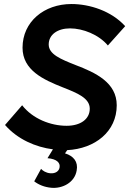

<svg xmlns="http://www.w3.org/2000/svg" viewBox="-20 -733 643 954"><path d="M235 200C289 205 351 175 361 114C369 71 346 42 303 29L314 13C452 6 560 -79 560 -210C560 -323 455 -372 355 -410C282 -439 222 -463 222 -512C222 -561 266 -592 328 -592C392 -592 471 -561 516 -507L602 -603C533 -679 425 -713 335 -713C199 -713 92 -625 92 -496C92 -384 196 -337 292 -299C363 -271 426 -246 426 -193C426 -141 380 -108 311 -108C231 -108 142 -143 90 -210L5 -112C67 -41 157 -2 243 9L216 53C264 57 280 77 276 99C273 118 255 130 230 128C208 126 192 115 184 106L150 168C172 185 201 197 235 200Z"/></svg>

Font: Fixel Display 20240404 SemiBold
Style: Italic
Weight: 600
Italic angle: -10°
Designer: AlfaBravo + MacPaw
Foundry: Kyrylo Tkachov, Marchela Mozhyna, Serhii Makarenko, Maria Weinstein, Zakhar Kryvoshyya
Version: Version 1.211;Glyphs 3.2 (3225)